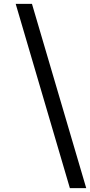

<svg xmlns="http://www.w3.org/2000/svg" viewBox="-20 -800 468 997"><path d="M342.8 176.8H427.7L146 -779.8H61.5Z"/></svg>

Font: Merriweather
Style: Italic
Weight: 400
Italic angle: -7.5°
Designer: Eben Sorkin
Foundry: Eben Sorkin
Version: Version 1.001